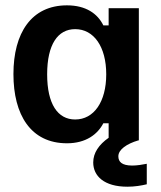

<svg xmlns="http://www.w3.org/2000/svg" viewBox="-20 -531 609 726"><path d="M233.3 10.8C305 10.8 349.2 -23.3 370.8 -65H390.8V-10C354.2 15.8 332.5 46.7 332.5 83.3C332.5 134.2 373.3 175 461.7 175C489.2 175 514.2 170.8 535 165.8V88.3C518.3 91.7 497.5 95 480 95C440.8 95 427.5 80.8 427.5 60C427.5 34.2 460 12.5 502.5 0H505V-500H390.8V-435H370.8C349.2 -479.2 305 -510.8 233.3 -510.8C98.3 -510.8 30.8 -405.8 30.8 -250.8C30.8 -97.5 95.8 10.8 233.3 10.8ZM264.2 -79.2C198.3 -79.2 158.3 -137.5 158.3 -250C158.3 -362.5 198.3 -420.8 264.2 -420.8C335 -420.8 381.7 -354.2 381.7 -250C381.7 -145.8 335 -79.2 264.2 -79.2Z"/></svg>

Font: Familjen Grotesk SemiBold
Style: Regular
Weight: 600
Designer: Anders Wikstroem, Jonas Baeckman, Matilda Gysing, Kristian Moeller
Foundry: Familjen STHLM AB
Version: Version 2.000